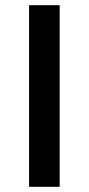

<svg xmlns="http://www.w3.org/2000/svg" viewBox="-20 -720 342 740"><path d="M92 0V-700H210V0Z"/></svg>

Font: Sapa
Style: Regular
Weight: 400
Version: Version 1.20 June 8, 2016